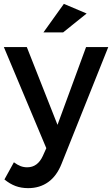

<svg xmlns="http://www.w3.org/2000/svg" viewBox="-25 -776 581 995"><path d="M121 199Q85 199 55.5 188Q26 177 -2 154L47 65Q66 79 82 85Q98 91 116 91Q170 91 197 32L215 -8L-5 -532H114L273 -129L421 -532H536L294 73Q269 136 225 167.5Q181 199 121 199ZM302 -608H200L306 -756L424 -706Z"/></svg>

Font: Sapa
Style: Regular
Weight: 400
Version: Version 1.20 June 8, 2016